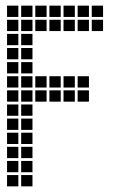

<svg xmlns="http://www.w3.org/2000/svg" viewBox="-20 -665 440 680"><path d="M5 -45V-5H45V-45ZM5 -95V-55H45V-95ZM5 -145V-105H45V-145ZM5 -195V-155H45V-195ZM5 -245V-205H45V-245ZM5 -295V-255H45V-295ZM5 -345V-305H45V-345ZM55 -345V-305H95V-345ZM55 -395V-355H95V-395ZM55 -445V-405H95V-445ZM55 -495V-455H95V-495ZM5 -495V-455H45V-495ZM5 -545V-505H45V-545ZM5 -595V-555H45V-595ZM5 -645V-605H45V-645ZM5 -445V-405H45V-445ZM5 -395V-355H45V-395ZM55 -645V-605H95V-645ZM55 -595V-555H95V-595ZM55 -545V-505H95V-545ZM55 -295V-255H95V-295ZM55 -245V-205H95V-245ZM55 -195V-155H95V-195ZM55 -145V-105H95V-145ZM55 -95V-55H95V-95ZM55 -45V-5H95V-45ZM105 -645V-605H145V-645ZM105 -595V-555H145V-595ZM155 -645V-605H195V-645ZM155 -595V-555H195V-595ZM205 -645V-605H245V-645ZM205 -595V-555H245V-595ZM255 -645V-605H295V-645ZM255 -595V-555H295V-595ZM305 -645V-605H345V-645ZM305 -595V-555H345V-595ZM105 -395V-355H145V-395ZM105 -345V-305H145V-345ZM155 -395V-355H195V-395ZM155 -345V-305H195V-345ZM205 -395V-355H245V-395ZM205 -345V-305H245V-345ZM255 -395V-355H295V-395ZM255 -345V-305H295V-345Z"/></svg>

Font: Nose Transport 13 Square
Style: Regular
Weight: 400
Designer: Nico Rohrbach
Foundry: Nose
Version: Version 1.400;Glyphs 3.2.3 (3260)